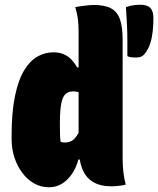

<svg xmlns="http://www.w3.org/2000/svg" viewBox="-20 -780 668 811"><path d="M29 -191V-204Q29 -305 43 -373Q57 -441 81.5 -482Q106 -523 138 -541Q170 -559 205 -559Q230 -559 248 -551.5Q266 -544 280 -530Q294 -516 306 -495H337V-375Q326 -386 314.5 -390Q303 -394 289 -394Q269 -394 256.5 -382.5Q244 -371 238.5 -341.5Q233 -312 233 -259V-251Q233 -228 233.5 -211.5Q234 -195 236 -181Q242 -179 246 -178.5Q250 -178 254 -178Q267 -178 278 -182.5Q289 -187 299.5 -200Q310 -213 319.5 -235Q329 -257 337 -291V-106H311Q302 -72 284.5 -46Q267 -20 242.5 -4.5Q218 11 187 11Q153 11 124.5 -5Q96 -21 74.5 -49.5Q53 -78 41 -114.5Q29 -151 29 -191ZM312 -648Q312 -675 309 -699Q306 -723 298 -750Q306 -752 315 -753Q324 -754 334.5 -755.5Q345 -757 355.5 -758Q366 -759 376 -759Q422 -759 448.5 -745Q475 -731 486.5 -699Q498 -667 498 -613Q498 -560 498 -500.5Q498 -441 498 -376.5Q498 -312 498 -245.5Q498 -179 498 -111Q498 -81 501 -54.5Q504 -28 511 0Q504 2 496.5 3Q489 4 481 5Q473 6 465.5 6.5Q458 7 451 7Q403 7 372 -12Q341 -31 326.5 -69.5Q312 -108 312 -166Q312 -226 312 -287Q312 -348 312 -410Q312 -472 312 -532Q312 -592 312 -648ZM555 -537Q545 -537 535 -538Q525 -539 518 -543Q518 -579 518 -609Q518 -639 516.5 -672Q515 -705 512 -750Q524 -754 533 -756Q542 -758 552 -759Q562 -760 573 -760Q602 -760 615 -746.5Q628 -733 628 -703Q628 -674 625 -647Q622 -620 615 -598Q608 -576 596 -559Q587 -546 578 -541.5Q569 -537 555 -537Z"/></svg>

Font: Recursive Monospace Casual Black
Style: Regular
Weight: 900
Version: Version 1.047